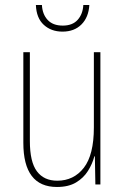

<svg xmlns="http://www.w3.org/2000/svg" viewBox="-20 -735 498 765"><path d="M380 -527V0H360L358 -112H356Q348 -82 330.5 -54Q313 -26 283 -8Q253 10 207 10Q73 10 73 -166V-527H99V-173Q99 -90 127 -52.5Q155 -15 208 -15Q274 -15 314 -66.5Q354 -118 354 -227V-527ZM336 -715Q333 -666 304.5 -637.5Q276 -609 229 -609Q184 -609 154.5 -636Q125 -663 123 -715H147Q149 -678 170 -655.5Q191 -633 230 -633Q269 -633 289.5 -656Q310 -679 312 -715Z"/></svg>

Font: Noto Sans Georgian Condensed Thin
Style: Regular
Weight: 100
Width: 3
Designer: Monotype Design Team, Akaki Razmadze
Foundry: Google LLC
Version: Version 2.005; ttfautohint (v1.8.4.7-5d5b)